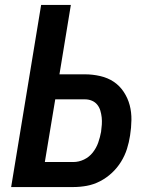

<svg xmlns="http://www.w3.org/2000/svg" viewBox="-20 -755 640 775"><path d="M25 0 146 -735H266L220 -455H323Q354 -455 384.5 -448Q415 -441 439 -425Q463 -409 479.5 -384Q496 -359 503.5 -330.5Q511 -302 510.5 -270.5Q510 -239 505 -208Q501 -181 492.5 -154Q484 -127 468.5 -102Q453 -77 431.5 -57Q410 -37 384 -23.5Q358 -10 330.5 -5Q303 0 276 0ZM161 -101H276Q298 -101 319 -111Q340 -121 354.5 -139.5Q369 -158 376.5 -179.5Q384 -201 388 -223Q390 -237 391 -252Q392 -267 390.5 -281Q389 -295 385 -308.5Q381 -322 372.5 -332.5Q364 -343 351 -348.5Q338 -354 323 -354H203Z"/></svg>

Font: Zed Sans Extended
Style: Bold Italic
Weight: 700
Width: 7
Italic angle: -9°
Designer: Belleve Invis
Foundry: Belleve Invis
Version: Version 1.0.0; ttfautohint (v1.8.4)